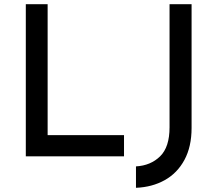

<svg xmlns="http://www.w3.org/2000/svg" viewBox="-20 -745 1036 915"><path d="M103 -725H207V-101H571V0H103ZM893 -135Q893 -46 859 17Q825 80 765 113.5Q705 147 628 150V48Q698 44 743 0Q788 -44 788 -138V-725H893Z"/></svg>

Font: Reem Kufi Fun
Style: Regular
Weight: 400
Designer: Khaled Hosny
Version: Version 1.005